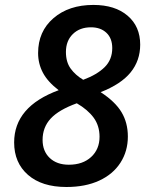

<svg xmlns="http://www.w3.org/2000/svg" viewBox="-20 -745 591 775"><path d="M356.9 -725.1Q444.3 -725.1 495.1 -681.6Q545.9 -638.2 545.9 -564.9Q545.9 -500.5 507.3 -452.9Q468.8 -405.3 386.2 -373Q444.8 -335 470.5 -292.2Q496.1 -249.5 496.1 -193.8Q496.1 -134.8 466.1 -88.1Q436 -41.5 380.4 -15.9Q324.7 9.8 248 9.8Q148.9 9.8 93 -39.1Q37.1 -87.9 37.1 -169.9Q37.1 -314.9 216.8 -380.9Q172.4 -415 153.1 -451.7Q133.8 -488.3 133.8 -530.8Q133.8 -618.2 195.8 -671.6Q257.8 -725.1 356.9 -725.1ZM290 -328.1Q217.3 -301.8 184.6 -266.4Q151.9 -231 151.9 -180.2Q151.9 -134.8 180.7 -107.4Q209.5 -80.1 257.8 -80.1Q314 -80.1 347.9 -111.3Q381.8 -142.6 381.8 -192.9Q381.8 -237.3 358.2 -269.8Q334.5 -302.2 290 -328.1ZM347.2 -634.8Q301.8 -634.8 273.9 -607.4Q246.1 -580.1 246.1 -535.2Q246.1 -494.6 265.1 -468.3Q284.2 -441.9 315.9 -422.9Q372.1 -443.8 402.6 -474.1Q433.1 -504.4 433.1 -550.8Q433.1 -590.3 409.7 -612.5Q386.2 -634.8 347.2 -634.8Z"/></svg>

Font: f52537652928320   
Style: Italic
Weight: 600
Italic angle: -12°
Foundry: Ascender Corporation
Version: Version 1.10